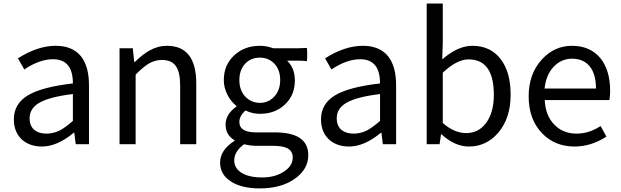

<svg xmlns="http://www.w3.org/2000/svg" viewBox="-20 -797 3433 1061"><path d="M211.9 12.7Q143.6 12.7 100.6 -26.4Q56.6 -67.4 56.6 -137.7Q56.6 -223.6 134.8 -270.5Q211.9 -316.4 382.8 -335.9Q382.8 -469.7 273.4 -469.7Q198.2 -469.7 114.3 -413.1L79.1 -474.6Q187.5 -543.9 288.1 -543.9Q381.8 -543.9 428.7 -484.4Q471.7 -428.7 471.7 -326.2V-163.1V0H398.4L390.6 -63.5H387.7Q295.9 12.7 211.9 12.7ZM237.3 -58.6Q274.4 -58.6 310.5 -76.2Q341.8 -92.8 382.8 -128.9V-203.1V-277.3Q252.9 -261.7 196.3 -228.5Q143.6 -197.3 143.6 -143.6Q143.6 -100.6 170.9 -78.1Q195.3 -58.6 237.3 -58.6Z M640.6 0V-264.6V-530.3H713.9L721.7 -454.1H724.6Q768.6 -497.1 805.7 -517.6Q852.5 -543.9 902.3 -543.9Q1064.5 -543.9 1064.5 -335.9V0H975.6V-324.2Q975.6 -398.4 951.7 -432.1Q927.7 -465.8 875 -465.8Q835.9 -465.8 801.8 -445.3Q773.4 -428.7 729.5 -384.8V0Z M1416 244.1Q1316.4 244.1 1257.8 207Q1196.3 168.9 1196.3 101.6Q1196.3 32.2 1275.4 -18.6V-22.5Q1226.6 -50.8 1226.6 -109.4Q1226.6 -165 1286.1 -208V-211.9Q1256.8 -235.4 1238.3 -270.5Q1216.8 -310.5 1216.8 -354.5Q1216.8 -439.5 1276.4 -493.2Q1333 -543.9 1416 -543.9Q1453.1 -543.9 1490.2 -530.3H1582H1628.9Q1645.5 -530.3 1674.8 -532.2Q1677.7 -531.2 1677.7 -496.1Q1677.7 -460.9 1674.8 -459Q1656.2 -461.9 1621.1 -461.9H1566.4Q1609.4 -420.9 1609.4 -352.5Q1609.4 -269.5 1552.7 -217.8Q1499 -168 1416 -168Q1374 -168 1336.9 -186.5Q1302.7 -157.2 1302.7 -123Q1302.7 -65.4 1395.5 -65.4H1499Q1683.6 -65.4 1683.6 60.5Q1683.6 136.7 1611.3 189.5Q1535.2 244.1 1416 244.1ZM1428.7 183.6Q1502 183.6 1551.8 149.4Q1597.7 118.2 1597.7 74.2Q1597.7 39.1 1570.3 23.4Q1543.9 8.8 1489.3 8.8H1443.4H1397.5Q1364.3 8.8 1329.1 0Q1274.4 39.1 1274.4 89.8Q1274.4 132.8 1315.4 158.2Q1356.4 183.6 1428.7 183.6ZM1416 -228.5Q1462.9 -228.5 1495.1 -262.7Q1528.3 -297.9 1528.3 -354.5Q1528.3 -411.1 1496.1 -445.3Q1463.9 -478.5 1416 -478.5Q1367.2 -478.5 1335.9 -446.3Q1302.7 -411.1 1302.7 -354.5Q1302.7 -297.9 1335.9 -262.7Q1370.1 -228.5 1416 -228.5Z M1909.2 12.7Q1840.8 12.7 1797.9 -26.4Q1753.9 -67.4 1753.9 -137.7Q1753.9 -223.6 1832 -270.5Q1909.2 -316.4 2080.1 -335.9Q2080.1 -469.7 1970.7 -469.7Q1895.5 -469.7 1811.5 -413.1L1776.4 -474.6Q1884.8 -543.9 1985.4 -543.9Q2079.1 -543.9 2126 -484.4Q2168.9 -428.7 2168.9 -326.2V-163.1V0H2095.7L2087.9 -63.5H2085Q1993.2 12.7 1909.2 12.7ZM1934.6 -58.6Q1971.7 -58.6 2007.8 -76.2Q2039.1 -92.8 2080.1 -128.9V-203.1V-277.3Q1950.2 -261.7 1893.6 -228.5Q1840.8 -197.3 1840.8 -143.6Q1840.8 -100.6 1868.2 -78.1Q1892.6 -58.6 1934.6 -58.6Z M2571.3 12.7Q2493.2 12.7 2419.9 -54.7H2417L2409.2 0H2337.9V-388.7V-777.3H2426.8V-564.5L2423.8 -468.8Q2509.8 -543.9 2589.8 -543.9Q2691.4 -543.9 2747.1 -469.7Q2801.8 -398.4 2801.8 -274.4Q2801.8 -142.6 2732.4 -62.5Q2667 12.7 2571.3 12.7ZM2556.6 -61.5Q2624 -61.5 2666 -117.2Q2709 -175.8 2709 -272.5Q2709 -468.8 2569.3 -468.8Q2504.9 -468.8 2426.8 -395.5V-255.9V-117.2Q2490.2 -61.5 2556.6 -61.5Z M3155.3 12.7Q3045.9 12.7 2975.6 -60.5Q2901.4 -137.7 2901.4 -264.6Q2901.4 -388.7 2974.6 -468.8Q3043.9 -543.9 3140.6 -543.9Q3240.2 -543.9 3296.9 -476.6Q3351.6 -410.2 3351.6 -294.9Q3351.6 -269.5 3347.7 -244.1H3168.9H2990.2Q2994.1 -159.2 3042.5 -108.9Q3090.8 -58.6 3166 -58.6Q3236.3 -58.6 3298.8 -100.6L3331.1 -42Q3246.1 12.7 3155.3 12.7ZM2989.3 -307.6H3130.9H3273.4Q3273.4 -387.7 3238.8 -430.2Q3204.1 -472.7 3141.6 -472.7Q3083 -472.7 3041 -429.7Q2997.1 -383.8 2989.3 -307.6Z"/></svg>

Font: Bpmf GenSeki Gothic R
Style: R
Weight: 400
Foundry: But Ko
Version: Version 1.320